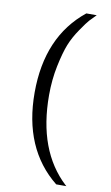

<svg xmlns="http://www.w3.org/2000/svg" viewBox="-104 -802 621 1074"><g transform="rotate(10 206.0 -264.5)"><path d="M88 -264Q88 -583 296 -750H355Q330 -725 318 -712Q306 -699 273 -651Q240 -603 221.5 -556.5Q203 -510 186.5 -431Q170 -352 170 -264Q170 51 349 217Q353 220 354 221H296Q88 54 88 -264Z"/></g></svg>

Font: Coval
Style: Light
Weight: 300
Foundry: Context Ltd
Version: Version 001.000